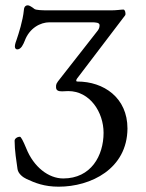

<svg xmlns="http://www.w3.org/2000/svg" viewBox="-20 -689 550 723"><path d="M166 -605H325C341 -605 355 -604 355 -594C355 -584 351 -577 345 -570L208 -395C191 -374 191 -372 191 -361C191 -348 200 -345 214 -345C225 -345 224 -346 237 -346C319 -346 370 -266 370 -189C370 -103 323 -17 218 -17C163 -17 107 -60 79 -130C67 -159 59 -174 55 -174C45 -174 35 -167 35 -159C35 -123 42 -80 46 -52C49 -34 67 -21 80 -15C112 0 147 14 201 14C322 14 459 -53 460 -205C460 -321 371 -382 271 -382C265 -382 267 -389 270 -393L451 -631C455 -636 451 -653 445 -653C435 -653 419 -650 399 -650H183H161C138 -650 116 -651 110 -655C100 -663 90 -669 85 -669C80 -669 71 -667 70 -652C66 -610 50 -562 43 -541C40 -533 36 -522 36 -514C36 -508 39 -503 45 -503C60 -503 68 -523 73 -535C91 -584 133 -605 166 -605Z"/></svg>

Font: EB Garamond 12
Style: Regular
Weight: 400
Version: Version 0.016+